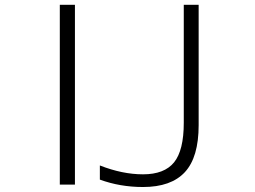

<svg xmlns="http://www.w3.org/2000/svg" viewBox="-20 -751 1040 782"><path d="M223.6 1V-731.4H285.2V1ZM728.5 -731.4H789.1V-241.2Q789.1 -110.4 732.9 -49.8Q676.8 10.7 562.5 10.7Q468.8 10.7 386.7 -19.5V-77.1Q478.5 -41 562.5 -41Q649.4 -41 689 -89.8Q728.5 -138.7 728.5 -251Z"/></svg>

Font: Gen Shin Gothic Monospace Light
Style: Regular
Weight: 300
Designer: [Source Han Sans]
Ryoko NISHIZUKA  (kana & ideographs); Paul D. Hunt (Latin, Greek & Cyrillic); Wenlong ZHANG  (bopomofo
Version: Version 1.002.20150607